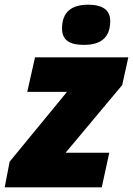

<svg xmlns="http://www.w3.org/2000/svg" viewBox="-40 -797 566 817"><path d="M317 -606C401 -606 429 -648 429 -708C429 -764 381 -777 336 -777C265 -777 224 -747 224 -675C224 -621 264 -606 317 -606ZM-20 0H393L425 -147H239L480 -435L506 -553H109L76 -406H245L1 -109Z"/></svg>

Font: Noto Sans UI Black
Style: Italic
Weight: 900
Italic angle: -372°
Designer: Monotype Design Team
Foundry: Monotype Imaging Inc.
Version: Version 1.901